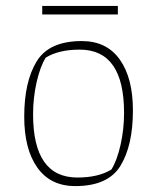

<svg xmlns="http://www.w3.org/2000/svg" viewBox="-20 -620 532 650"><path d="M123 -600H379V-571H123ZM62 -225Q62 -343 104 -412Q146 -481 257 -481Q341 -481 385.5 -418.5Q430 -356 430 -246Q430 -128 388 -59Q346 10 235 10Q151 10 106.5 -52.5Q62 -115 62 -225ZM357 -46Q376 -76 388 -129Q400 -182 400 -238Q400 -452 250 -452Q179 -452 135 -425Q116 -395 104 -342Q92 -289 92 -233Q92 -19 242 -19Q313 -19 357 -46Z"/></svg>

Font: Athiti ExtraLight
Style: Regular
Weight: 250
Version: Version 1.032